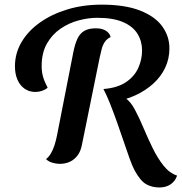

<svg xmlns="http://www.w3.org/2000/svg" viewBox="-20 -702 794 839"><path d="M477.7 -257.2 432 -313Q492.8 -317.8 530.1 -342.8Q567.3 -367.7 584.1 -404.8Q600.8 -441.8 600.8 -481.7Q600.8 -521.7 580.9 -554.2Q561 -586.7 517.8 -605.4Q474.5 -624.2 404.7 -624.2Q366 -624.2 323.7 -612.9Q281.3 -601.7 244.7 -576.8Q208 -551.8 185 -511.4Q162 -471 162 -413.3Q162 -388.3 167.9 -367.2Q173.8 -346 188.2 -318.3Q177.2 -309.5 163 -304.8Q148.8 -300.2 134.3 -300.2Q107.8 -300.2 87.7 -314.2Q67.5 -328.2 56.4 -353.4Q45.3 -378.7 45.3 -412.3Q45.3 -468.8 73.8 -517.5Q102.2 -566.2 153.9 -603.1Q205.7 -640 274.3 -660.8Q343 -681.7 424.3 -681.7Q525.8 -681.7 591.5 -656.1Q657.2 -630.5 688.8 -587.1Q720.3 -543.7 720.3 -490.8Q720.3 -445.2 701.9 -406.2Q683.5 -367.2 650.2 -336.9Q617 -306.7 573 -286.2Q529 -265.7 477.7 -257.2ZM240.8 14Q224.5 14 208 8.8Q191.5 3.7 181.2 -6.8Q192.5 -15.5 201.8 -30.6Q211 -45.7 217.7 -66Q224.3 -86.3 228.8 -108.7L300.8 -475.8Q307.8 -510 318.4 -532.9Q329 -555.8 348.5 -567.1Q368 -578.3 399 -578.3Q426.7 -578.3 443.5 -567.2Q460.3 -556 463.3 -540Q446.7 -532.3 437.3 -517.8Q428 -503.3 423.8 -485.5Q419.7 -467.7 415 -447.8L338.2 -70.2Q333 -41.7 319.2 -23.1Q305.3 -4.5 285.4 4.8Q265.5 14 240.8 14ZM676.2 117.2Q643.8 117.2 618.6 102.8Q593.3 88.5 568.3 42.7Q558 23.5 546.2 -9.5Q534.3 -42.5 520.7 -83.2Q507 -123.8 492 -166.1Q477 -208.3 462 -246.4Q447 -284.5 432 -313L528.8 -272.8Q550.8 -257.8 569.8 -222.3Q588.7 -186.8 607.2 -142.7Q625.8 -98.5 647 -55.1Q668.2 -11.7 694.2 21.3Q720.3 54.3 753.8 65.3Q746 89.2 726 103.2Q706 117.2 676.2 117.2Z"/></svg>

Font: Sansita Swashed Light
Style: Regular
Weight: 300
Designer: Pablo Cosgaya
Foundry: Omnibus-Type
Version: Version 1.003